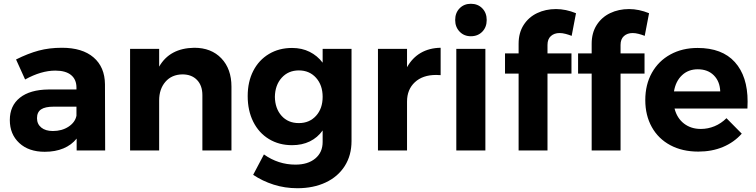

<svg xmlns="http://www.w3.org/2000/svg" viewBox="-20 -797 4006 1017"><path d="M386 0V-63Q359 -29 316 -11Q273 7 217 7Q132 7 82 -39.5Q32 -86 32 -161Q32 -237 85.5 -279.5Q139 -322 237 -323H385V-333Q385 -376 356.5 -399.5Q328 -423 273 -423Q198 -423 113 -376L65 -482Q129 -514 185 -529Q241 -544 308 -544Q416 -544 475.5 -493Q535 -442 536 -351L537 0ZM385 -184V-232H264Q219 -232 197.5 -217.5Q176 -203 176 -171Q176 -140 198.5 -121.5Q221 -103 260 -103Q308 -103 343 -126Q378 -149 385 -184Z M1206 -338V0H1052V-293Q1052 -344 1023.5 -373.5Q995 -403 946 -403Q889 -402 856 -363.5Q823 -325 823 -265V0H669V-538H823V-444Q879 -542 1009 -544Q1099 -544 1152.5 -488Q1206 -432 1206 -338Z M1842 -538V-50Q1842 26 1806 82.5Q1770 139 1705 169.5Q1640 200 1555 200Q1489 200 1429.5 181Q1370 162 1321 129L1378 21Q1454 75 1545 75Q1611 75 1650 42.5Q1689 10 1689 -45V-106Q1662 -68 1621 -48Q1580 -28 1527 -28Q1458 -28 1404.5 -60.5Q1351 -93 1321.5 -152Q1292 -211 1292 -288Q1292 -364 1321.5 -421.5Q1351 -479 1404.5 -511Q1458 -543 1527 -543Q1579 -543 1620 -522.5Q1661 -502 1689 -465V-538ZM1436 -284Q1437 -222 1471.5 -183.5Q1506 -145 1563 -145Q1619 -145 1654 -183.5Q1689 -222 1689 -284Q1689 -346 1654 -385Q1619 -424 1563 -424Q1507 -424 1472 -385Q1437 -346 1436 -284Z M2314 -544V-399Q2306 -400 2290 -400Q2219 -400 2177.5 -361.5Q2136 -323 2136 -259V0H1982V-538H2136V-441Q2164 -491 2209 -517Q2254 -543 2314 -544Z M2397 -538H2551V0H2397ZM2474 -605Q2438 -605 2414.5 -629.5Q2391 -654 2391 -691Q2391 -729 2414.5 -753Q2438 -777 2474 -777Q2511 -777 2534.5 -753Q2558 -729 2558 -691Q2558 -653 2534.5 -629Q2511 -605 2474 -605Z M2880 -559V-514H3007V-407H2880V0H2727V-407H2655V-514H2727V-565Q2727 -623 2753.5 -664.5Q2780 -706 2825 -727.5Q2870 -749 2925 -749Q2977 -749 3031 -727L3008 -607Q2993 -613 2976 -617.5Q2959 -622 2944 -622Q2916 -622 2898 -606Q2880 -590 2880 -559Z M3267 -559V-514H3394V-407H3267V0H3114V-407H3042V-514H3114V-565Q3114 -623 3140.5 -664.5Q3167 -706 3212 -727.5Q3257 -749 3312 -749Q3364 -749 3418 -727L3395 -607Q3380 -613 3363 -617.5Q3346 -622 3331 -622Q3303 -622 3285 -606Q3267 -590 3267 -559Z M3940 -259Q3940 -235 3939 -222H3553Q3566 -171 3603 -142.5Q3640 -114 3692 -114Q3730 -114 3765 -128.5Q3800 -143 3828 -171L3909 -89Q3868 -43 3809.5 -18.5Q3751 6 3679 6Q3594 6 3530.5 -28Q3467 -62 3432.5 -124Q3398 -186 3398 -267Q3398 -349 3433 -411.5Q3468 -474 3531 -508.5Q3594 -543 3675 -543Q3805 -543 3872.5 -468Q3940 -393 3940 -259ZM3795 -313Q3793 -366 3761 -398Q3729 -430 3676 -430Q3626 -430 3592.5 -398.5Q3559 -367 3550 -313Z"/></svg>

Font: Argentum Sans SemiBold
Style: Regular
Weight: 600
Designer: Julieta Ulanovsky (Modified by Cristiano Sobral)
Foundry: Julieta Ulanovsky
Version: Version 5.001;November 22, 2018;FontCreator 11.5.0.2425 64-b